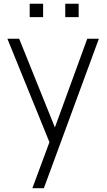

<svg xmlns="http://www.w3.org/2000/svg" viewBox="-20 -742 556 1002"><path d="M390.5 -652.5V-722.5H320.5V-652.5ZM205 -652.5V-722.5H135V-652.5ZM209 240 496 -540H435.5L266.5 -77L80 -540H18.5L238 0L149 240Z"/></svg>

Font: Vela Sans Light
Style: Regular
Weight: 300
Designer: Principal design: Mikhail Sharanda - project Manrope.
Design modification: Ravid Balaliev
Foundry: Mikhail Sharanda
Version: Version 1.001